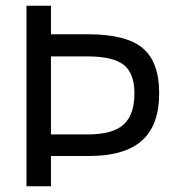

<svg xmlns="http://www.w3.org/2000/svg" viewBox="-20 -647 612 667"><path d="M157 -105V0H72V-627H157V-528H285Q418 -528 475.5 -480Q533 -432 533 -323Q533 -212 473 -158.5Q413 -105 288 -105ZM447 -323Q447 -392 410 -421.5Q373 -451 285 -451H157V-180H285Q371 -180 409 -214Q447 -248 447 -323Z"/></svg>

Font: Blinker
Style: Regular
Weight: 400
Designer: Juergen Huber
Foundry: supertype
Version: Version 1.017;hotconv 1.0.117;makeotfexe 2.5.65602